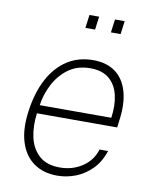

<svg xmlns="http://www.w3.org/2000/svg" viewBox="-83 -786 691 859"><g transform="rotate(10 262.5 -356.5)"><path d="M235.5 10Q172.5 10 129 -20.8Q85.5 -51.5 66.8 -110.5Q48 -169.5 60 -254Q72 -339.5 105 -400.8Q138 -462 188.8 -494.5Q239.5 -527 305.5 -527Q367.5 -527 407.2 -497.5Q447 -468 462.5 -412.2Q478 -356.5 466.5 -277L463 -249H98.5Q90.5 -190.5 101.5 -140.2Q112.5 -90 146.5 -59Q180.5 -28 241 -28Q298 -28 342.5 -57.5Q387 -87 402.5 -138H441.5Q425 -88 392.8 -55Q360.5 -22 319.5 -6Q278.5 10 235.5 10ZM104.5 -287H429.5Q438 -344.5 427.2 -390.2Q416.5 -436 385 -462.5Q353.5 -489 299.5 -489Q240.5 -489 199.5 -458.8Q158.5 -428.5 134.8 -382Q111 -335.5 104.5 -287ZM361.5 -663 369.5 -723H413.5L405.5 -663ZM245.5 -663 253.5 -723H297.5L289.5 -663Z"/></g></svg>

Font: Public Sans Thin
Style: Italic
Weight: 100
Italic angle: -8°
Designer: The Public Sans project authors (U.S. Web Design System). Libre Franklin designed by Pablo Impallari and Rodrigo Fuenzal
Version: Version 2.000